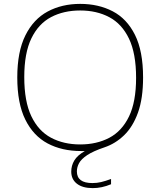

<svg xmlns="http://www.w3.org/2000/svg" viewBox="-20 -769 826 989"><path d="M458 200Q405 200 376 177.2Q347 154.5 347 115Q347 84.5 362.5 58Q378 31.5 417 9H397Q299 9 225.2 -30.2Q151.5 -69.5 110.2 -153.2Q69 -237 69 -370Q69 -503 110.8 -586.8Q152.5 -670.5 225.8 -709.8Q299 -749 393 -749Q487 -749 560.2 -711Q633.5 -673 675.2 -589.5Q717 -506 717 -370Q717 -262 690.8 -189Q664.5 -116 619.5 -72.5Q574.5 -29 518 -10Q460 9.5 429.2 30Q398.5 50.5 387.2 71.5Q376 92.5 376 114Q376 174 456 174Q479.5 174 501.2 168.8Q523 163.5 552 153V180Q504.5 200 458 200ZM393 -25Q478 -25 543 -59.2Q608 -93.5 644.5 -169Q681 -244.5 681 -368Q681 -493.5 644.5 -569.8Q608 -646 543 -680.5Q478 -715 393 -715Q308 -715 243 -680.8Q178 -646.5 141.5 -571Q105 -495.5 105 -372Q105 -246.5 141.5 -170.2Q178 -94 243 -59.5Q308 -25 393 -25Z"/></svg>

Font: Encode Sans Exp Th
Style: Regular
Weight: 100
Width: 7
Designer: Multiple Designers
Foundry: Impallari Type
Version: Version 3.002; ttfautohint (v1.8.3) -l 8 -r 50 -G 200 -x 14 